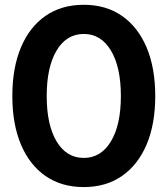

<svg xmlns="http://www.w3.org/2000/svg" viewBox="-20 -759 690 791"><path d="M325.2 11.7Q233.4 11.7 167.5 -33.9Q101.6 -79.6 66.2 -163.8Q30.8 -248 30.8 -363.3Q30.8 -479 66.2 -563.5Q101.6 -647.9 167.5 -693.6Q233.4 -739.3 325.2 -739.3Q416.5 -739.3 482.4 -693.6Q548.3 -647.9 584 -563.5Q619.6 -479 619.6 -363.3Q619.6 -247.6 584 -163.6Q548.3 -79.6 482.4 -33.9Q416.5 11.7 325.2 11.7ZM325.2 -108.4Q396 -108.4 437 -176.5Q478 -244.6 478 -363.3Q478 -482.4 437 -550.8Q396 -619.1 325.2 -619.1Q253.9 -619.1 213.1 -550.8Q172.4 -482.4 172.4 -363.3Q172.4 -244.6 213.1 -176.5Q253.9 -108.4 325.2 -108.4Z"/></svg>

Font: Inter Display
Style: Bold
Weight: 700
Designer: Rasmus Andersson
Foundry: rsms
Version: Version 4.001;git-9221beed3